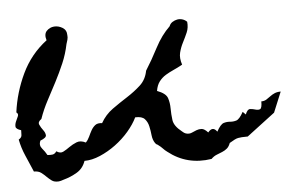

<svg xmlns="http://www.w3.org/2000/svg" viewBox="-59 -485 884 577"><g transform="rotate(-5 382.5 -196.5)"><path d="M673.8 -48.8Q662.1 -48.8 655.8 -48.3Q649.4 -47.9 644.5 -46.9Q639.6 -45.9 633.8 -43Q627.9 -40 618.2 -34.2Q614.3 -23.4 607.9 -18.1Q601.6 -12.7 593.3 -9.3Q585 -5.9 576.2 -2.4Q567.4 1 559.6 8.8Q485.4 20.5 428.7 -24.4Q421.9 -29.3 416.5 -35.2Q411.1 -41 404.3 -45.9Q399.4 -49.8 398.9 -49.3Q398.4 -48.8 394.5 -53.7Q387.7 -63.5 386.2 -77.6Q384.8 -91.8 381.8 -105Q378.9 -118.2 370.6 -127.4Q362.3 -136.7 341.8 -135.7Q332 -115.2 314 -94.2Q295.9 -73.2 273.4 -56.6Q251 -40 226.1 -29.3Q201.2 -18.6 178.7 -18.6Q170.9 3.9 151.9 15.1Q132.8 26.4 111.3 32.2Q109.4 33.2 103.5 34.7Q97.7 36.1 96.7 36.1Q83 37.1 75.2 31.2Q67.4 25.4 60.5 18.6Q53.7 11.7 45.9 5.9Q38.1 0 24.4 0Q13.7 -25.4 2.9 -49.8Q-7.8 -74.2 -12.7 -99.6Q-3.9 -104.5 -3.4 -111.8Q-2.9 -119.1 -2.9 -127Q-18.6 -131.8 -19 -139.2Q-19.5 -146.5 -16.1 -154.3Q-12.7 -162.1 -9.3 -169.4Q-5.9 -176.8 -12.7 -181.6Q-4.9 -241.2 21.5 -296.9Q47.9 -352.5 96.7 -389.6Q90.8 -408.2 100.1 -418Q109.4 -427.7 122.6 -428.7Q135.7 -429.7 147.9 -422.4Q160.2 -415 160.2 -399.4Q161.1 -392.6 159.2 -385.7Q157.2 -378.9 155.3 -373Q149.4 -343.8 137.7 -316.4Q126 -289.1 112.3 -262.7Q98.6 -236.3 84.5 -210Q70.3 -183.6 60.5 -155.3Q48.8 -147.5 52.7 -138.7Q56.6 -129.9 63 -121.6Q69.3 -113.3 69.8 -105.5Q70.3 -97.7 51.8 -90.8Q45.9 -77.1 54.7 -66.9Q63.5 -56.6 69.3 -45.9Q77.1 -44.9 84.5 -45.9Q91.8 -46.9 96.7 -54.7Q108.4 -46.9 117.7 -51.8Q127 -56.6 137.2 -64Q147.5 -71.3 159.7 -76.2Q171.9 -81.1 187.5 -73.2Q194.3 -80.1 198.7 -89.8Q203.1 -99.6 208 -108.4Q212.9 -117.2 220.2 -123Q227.5 -128.9 241.2 -127Q254.9 -151.4 277.3 -167.5Q299.8 -183.6 322.8 -198.2Q345.7 -212.9 363.8 -229.5Q381.8 -246.1 386.7 -272.5Q405.3 -301.8 424.3 -338.4Q443.4 -375 468.8 -399.4Q471.7 -407.2 478.5 -411.6Q485.4 -416 493.2 -417.5Q501 -418.9 508.8 -416.5Q516.6 -414.1 522.5 -408.2Q524.4 -390.6 518.1 -376Q511.7 -361.3 504.4 -347.2Q497.1 -333 493.2 -317.4Q489.3 -301.8 496.1 -281.2Q482.4 -273.4 469.2 -267.6Q456.1 -261.7 444.8 -254.9Q433.6 -248 425.3 -237.3Q417 -226.6 414.1 -209Q440.4 -199.2 445.3 -184.6Q450.2 -169.9 450.2 -152.8Q450.2 -135.7 452.6 -117.7Q455.1 -99.6 477.5 -82Q481.4 -79.1 482.9 -77.6Q484.4 -76.2 489.3 -74.2Q499 -71.3 506.8 -74.7Q514.6 -78.1 522 -81.1Q529.3 -84 537.6 -83.5Q545.9 -83 556.6 -71.3Q571.3 -89.8 584 -71.3Q595.7 -92.8 605.5 -95.7Q615.2 -98.6 624.5 -97.7Q633.8 -96.7 643.6 -99.6Q653.3 -102.5 665 -124L673.8 -115.2Q679.7 -130.9 688 -130.4Q696.3 -129.9 704.1 -127.4Q711.9 -125 717.8 -127.4Q723.6 -129.9 723.6 -150.4Q732.4 -150.4 738.8 -154.3Q745.1 -158.2 751.5 -163.1Q757.8 -168 765.6 -171.4Q773.4 -174.8 784.2 -174.8L758.8 -113.3Z"/></g></svg>

Font: Homemade Apple
Style: Regular
Weight: 400
Designer: Font Diner, Inc
Foundry: Font Diner, Inc
Version: Version 1.000